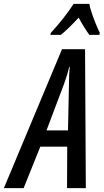

<svg xmlns="http://www.w3.org/2000/svg" viewBox="-84 -971 535 991"><path d="M-64 0 236 -717H355L359 0H262L263 -214H124L38 0ZM156 -298H267L272 -539Q272 -563 273 -584.5Q274 -606 276 -626H273Q269 -607 262.5 -585.5Q256 -564 247 -539ZM178 -801Q248 -877 296 -951H377Q380 -933 389.5 -904.5Q399 -876 410.5 -848Q422 -820 431 -802L429 -791H377Q364 -809 350 -831.5Q336 -854 322 -880Q297 -853 273.5 -830Q250 -807 230 -791H176Z"/></svg>

Font: Noto Sans ExtraCondensed Medium
Style: Italic
Weight: 500
Width: 2
Italic angle: -12°
Designer: Monotype Design Team
Foundry: Monotype Imaging Inc.
Version: Version 2.013; ttfautohint (v1.8.4.7-5d5b)